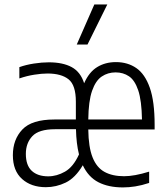

<svg xmlns="http://www.w3.org/2000/svg" viewBox="-20 -828 746 858"><path d="M185 8.5Q119.5 8.5 78.5 -28.2Q37.5 -65 37.5 -134.5Q37.5 -204.5 79.8 -249.2Q122 -294 223 -294H319V-373.5Q319 -447.5 286.5 -473.5Q254 -499.5 192.5 -499.5Q166.5 -499.5 133.2 -494.2Q100 -489 66.5 -477.5V-528Q96 -538.5 131.5 -544Q167 -549.5 198 -549.5Q261 -549.5 300.5 -528Q340 -506.5 356 -456Q378 -506 414.2 -528.2Q450.5 -550.5 498 -550.5Q550.5 -550.5 589.2 -523.8Q628 -497 649.5 -435.8Q671 -374.5 671 -270.5V-249.5H374.5Q375.5 -170 393.8 -124.5Q412 -79 447.2 -59.8Q482.5 -40.5 534.5 -40.5Q580.5 -40.5 646.5 -61V-10.5Q613 0.5 584.5 5Q556 9.5 529.5 9.5Q465 9.5 420 -13.5Q375 -36.5 350 -89.5Q316.5 -33 273.8 -12.2Q231 8.5 185 8.5ZM496.5 -504.5Q462 -504.5 434.8 -486.2Q407.5 -468 391.5 -422.2Q375.5 -376.5 374.5 -294H614.5Q613 -378.5 597.8 -424Q582.5 -469.5 556.5 -487Q530.5 -504.5 496.5 -504.5ZM195.5 -40Q233.5 -40 270.5 -61Q307.5 -82 333 -138Q321 -185.5 319.5 -250.5H225.5Q153.5 -250.5 124.5 -219.5Q95.5 -188.5 95.5 -140.5Q95.5 -89 122 -64.5Q148.5 -40 195.5 -40ZM323 -629 401.5 -808H459.5L371 -629Z"/></svg>

Font: Encode Sans Cnd Lt
Style: Regular
Weight: 300
Width: 3
Designer: Multiple Designers
Foundry: Impallari Type
Version: Version 3.002; ttfautohint (v1.8.3) -l 8 -r 50 -G 200 -x 14 